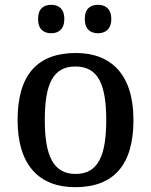

<svg xmlns="http://www.w3.org/2000/svg" viewBox="-20 -767 627 797"><path d="M387 -629C416 -629 442 -645 442 -688C442 -732 416 -747 387 -747C356 -747 332 -732 332 -688C332 -645 356 -629 387 -629ZM193 -629C222 -629 247 -645 247 -688C247 -732 222 -747 193 -747C162 -747 138 -732 138 -688C138 -645 162 -629 193 -629ZM292 10C451 10 534 -81 534 -269C534 -456 443 -547 295 -547C135 -547 53 -456 53 -269C53 -81 143 10 292 10ZM294 -45C200 -45 166 -122 166 -269C166 -417 199 -491 293 -491C387 -491 421 -417 421 -269C421 -122 388 -45 294 -45Z"/></svg>

Font: Noto Serif Telugu Medium
Style: Regular
Weight: 500
Designer: Jelle Bosma - Monotype Design Team
Foundry: Monotype Imaging Inc.
Version: Version 2.005